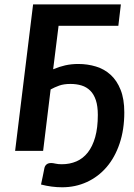

<svg xmlns="http://www.w3.org/2000/svg" viewBox="-20 -668 594 850"><path d="M253.9 59.1Q289.1 59.1 318.4 46.4Q347.7 33.7 368.7 7.1Q389.6 -19.5 401.4 -60.8Q413.1 -102.1 413.1 -159.2Q413.1 -198.2 404.3 -224.6Q395.5 -251 379.4 -266.8Q363.3 -282.7 341.1 -289.6Q318.8 -296.4 292 -296.4Q262.7 -296.4 242.2 -289.1Q221.7 -281.7 204.1 -272L170.9 0H46.9L126.5 -648.4H515.1L503.9 -553.7H239.3L215.3 -361.3Q241.7 -372.6 268.8 -378.7Q295.9 -384.8 326.7 -384.8Q367.7 -384.8 404.8 -373.5Q441.9 -362.3 469.7 -336.9Q497.6 -311.5 513.9 -270.5Q530.3 -229.5 530.3 -170.4Q530.3 -94.2 509.5 -32.7Q488.8 28.8 451.9 71.8Q415 114.7 364.5 137.9Q314 161.1 254.9 161.1Q209 161.1 161.6 148.9Q165.5 130.4 169.4 112.1Q173.3 93.8 176.8 75.2Q179.2 65.4 186.5 59.6Q193.8 53.7 206.5 53.7Q214.4 53.7 225.6 56.4Q236.8 59.1 253.9 59.1Z"/></svg>

Font: Carlito
Style: Bold Italic
Weight: 700
Italic angle: -7°
Designer: Lukasz Dziedzic
Foundry: tyPoland Lukasz Dziedzic
Version: Version 1.104